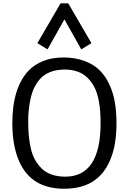

<svg xmlns="http://www.w3.org/2000/svg" viewBox="-20 -1139 790 1179"><path d="M55.7 0ZM375.5 -1020 272 -835.9 209.5 -874 352.1 -1118.7H398.9L541.5 -874L479 -835.9ZM593.8 -59.6Q515.6 20 375 20Q172.9 20.5 98.6 -146.5Q55.7 -242.2 55.7 -382.8Q55.7 -598.6 155.3 -705.1Q190.4 -742.2 244.9 -764.2Q299.3 -786.1 370.1 -786.1Q440.9 -786.1 497.8 -765.1Q554.7 -744.1 591.3 -708Q627.9 -671.9 651.9 -619.9Q675.8 -567.9 685.5 -509.8Q695.3 -451.7 695.3 -383.5Q695.3 -315.4 685.8 -258.1Q676.3 -200.7 653.1 -148.4Q629.9 -96.2 593.8 -59.6ZM597.7 -382.8Q597.7 -533.2 558.1 -606.4Q520.5 -676.3 458 -698.7Q421.9 -711.9 378.9 -711.9Q335.9 -711.9 303.2 -701.7Q270.5 -691.4 247.8 -674.1Q225.1 -656.7 207.8 -630.9Q190.4 -605 180.4 -577.4Q170.4 -549.8 164.1 -515.6Q153.3 -457.5 153.3 -398.7Q153.3 -339.8 157 -303Q160.6 -266.1 169.4 -227.3Q178.2 -188.5 194.8 -158.2Q211.4 -128.9 235.8 -104.5Q286.6 -54.7 380.4 -54.2Q597.7 -54.2 597.7 -382.8Z"/></svg>

Font: Dhyana
Style: Regular
Weight: 400
Foundry: Vernon Adams
Version: Version 1.002; ttfautohint (v0.8.51-6076)